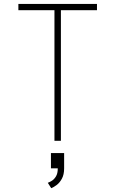

<svg xmlns="http://www.w3.org/2000/svg" viewBox="-20 -720 590 982"><path d="M258.5 0V-668H74V-700H476V-668H291.5V0ZM240.5 141V63H308V141Q308 173 296.5 194Q285 215 269.5 226.5Q254 238 242 242.5L224.5 215Q232.5 212 244.8 204.8Q257 197.5 266.2 182.2Q275.5 167 275.5 141Z"/></svg>

Font: Trispace SemiCondensed Thin
Style: Regular
Weight: 100
Width: 4
Designer: Tyler Finck
Foundry: Etcetera Type Company
Version: Version 1.210; ttfautohint (v1.8.3)